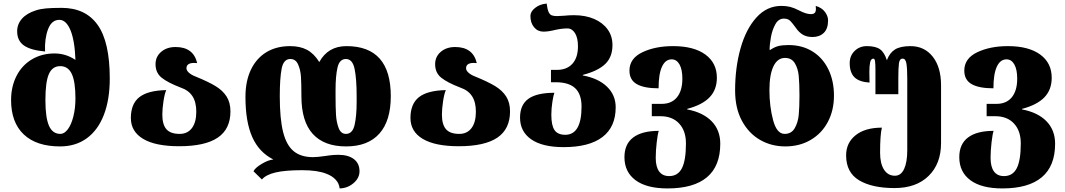

<svg xmlns="http://www.w3.org/2000/svg" viewBox="-20 -809 5955 1074"><path d="M42 -249Q42 -325 72.5 -384.5Q103 -444 158.5 -477Q214 -510 285 -510Q348 -510 402 -474Q398 -583 374 -640.5Q350 -698 312 -698Q269 -698 249 -646Q229 -594 232 -521Q152 -528 114 -554.5Q76 -581 76 -634Q76 -674 103 -704.5Q130 -735 181 -751Q205 -759 237.5 -762Q270 -765 325 -765Q458 -765 526 -670Q594 -575 594 -370Q594 -252 561 -166.5Q528 -81 465.5 -35.5Q403 10 316 10Q184 10 113 -57Q42 -124 42 -249ZM402 -259Q402 -352 381.5 -395.5Q361 -439 317 -439Q273 -439 253.5 -395Q234 -351 234 -249Q234 -151 254 -105.5Q274 -60 318 -60Q340 -60 359.5 -86Q379 -112 390.5 -158Q402 -204 402 -259Z M712 -149Q712 -228 759.5 -265.5Q807 -303 910 -305Q901 -286 894.5 -243Q888 -200 888 -168Q888 -112 911 -86Q934 -60 985 -60Q1029 -60 1053.5 -92.5Q1078 -125 1078 -184Q1078 -238 1056.5 -271Q1035 -304 991 -319Q918 -347 884 -374.5Q850 -402 850 -450Q850 -492 881.5 -519Q913 -546 962 -546Q1062 -546 1083 -456Q1077 -457 1066 -457Q1023 -457 1023 -427Q1023 -415 1036.5 -402.5Q1050 -390 1076 -380Q1145 -352 1185.5 -327.5Q1226 -303 1247.5 -269Q1269 -235 1269 -186Q1269 -87 1198 -39Q1127 9 982 9Q850 9 781 -32Q712 -73 712 -149Z M1806 163Q1756 143 1671 143Q1576 143 1522 155.5Q1468 168 1445 195L1398 149Q1407 130 1443.5 108Q1480 86 1509 83Q1429 43 1391 -42.5Q1353 -128 1353 -267Q1353 -355 1383.5 -419Q1414 -483 1470 -517Q1526 -551 1603 -551Q1658 -551 1697 -530.5Q1736 -510 1766 -462Q1815 -551 1918 -551Q2166 -551 2166 -271Q2166 -133 2102 -61.5Q2038 10 1916 10Q1793 10 1729.5 -60Q1666 -130 1666 -271Q1666 -341 1663.5 -379.5Q1661 -418 1647.5 -448.5Q1634 -479 1604 -479Q1566 -479 1555.5 -425Q1545 -371 1545 -271Q1545 -145 1563.5 -71Q1582 3 1622.5 36.5Q1663 70 1731 70Q1754 70 1796 64Q1802 63 1824.5 60Q1847 57 1873 57Q1928 57 1959.5 81Q1991 105 1991 149Q1991 187 1957.5 215.5Q1924 244 1880 245Q1877 217 1857.5 196Q1838 175 1806 163ZM1975 -238V-271Q1975 -368 1963.5 -423.5Q1952 -479 1915 -479Q1879 -479 1868 -431.5Q1857 -384 1857 -306V-271Q1857 -208 1859.5 -166.5Q1862 -125 1874.5 -92.5Q1887 -60 1915 -60Q1952 -60 1963.5 -110Q1975 -160 1975 -238Z M2276 -149Q2276 -228 2323.5 -265.5Q2371 -303 2474 -305Q2465 -286 2458.5 -243Q2452 -200 2452 -168Q2452 -112 2475 -86Q2498 -60 2549 -60Q2593 -60 2617.5 -92.5Q2642 -125 2642 -184Q2642 -238 2620.5 -271Q2599 -304 2555 -319Q2482 -347 2448 -374.5Q2414 -402 2414 -450Q2414 -492 2445.5 -519Q2477 -546 2526 -546Q2626 -546 2647 -456Q2641 -457 2630 -457Q2587 -457 2587 -427Q2587 -415 2600.5 -402.5Q2614 -390 2640 -380Q2709 -352 2749.5 -327.5Q2790 -303 2811.5 -269Q2833 -235 2833 -186Q2833 -87 2762 -39Q2691 9 2546 9Q2414 9 2345 -32Q2276 -73 2276 -149Z M2889 -151Q2889 -223 2936 -256.5Q2983 -290 3081 -290Q3076 -278 3070 -240Q3064 -202 3064 -167Q3064 -107 3082 -81Q3100 -55 3142 -55Q3233 -55 3233 -213Q3233 -282 3197.5 -315.5Q3162 -349 3088 -349H3062V-418H3094Q3151 -418 3182 -452.5Q3213 -487 3213 -550Q3213 -597 3196.5 -623.5Q3180 -650 3154 -650Q3124 -650 3087 -642Q3048 -632 3020 -632Q2988 -632 2967.5 -656.5Q2947 -681 2947 -720Q2947 -744 2973.5 -765Q3000 -786 3038 -789Q3042 -757 3048.5 -742.5Q3055 -728 3065.5 -723.5Q3076 -719 3095 -719Q3107 -719 3135 -721Q3162 -724 3191 -724Q3255 -724 3303.5 -703Q3352 -682 3379 -644.5Q3406 -607 3406 -557Q3406 -490 3365.5 -451Q3325 -412 3240 -390V-387Q3327 -371 3375.5 -324Q3424 -277 3424 -209Q3424 -99 3350 -42.5Q3276 14 3133 14Q3014 14 2951.5 -29.5Q2889 -73 2889 -151Z M3473 70Q3473 -3 3522 -40Q3571 -77 3665 -77Q3659 -60 3653.5 -13Q3648 34 3648 74Q3648 124 3667 150Q3686 176 3723 176Q3772 176 3794.5 132Q3817 88 3817 -7Q3817 -77 3779 -118Q3741 -159 3674 -159H3626V-228H3681Q3737 -228 3767 -265Q3797 -302 3797 -369Q3797 -420 3781 -448.5Q3765 -477 3737 -477Q3702 -477 3683 -436Q3664 -395 3664 -315Q3583 -315 3542 -338.5Q3501 -362 3501 -414Q3501 -482 3573 -516.5Q3645 -551 3745 -551Q3861 -551 3925.5 -504Q3990 -457 3990 -374Q3990 -307 3949 -264.5Q3908 -222 3824 -200V-197Q3913 -180 3961 -130.5Q4009 -81 4009 -5Q4009 120 3934.5 182.5Q3860 245 3714 245Q3597 245 3535 199Q3473 153 3473 70Z M4092 -303Q4092 -431 4122.5 -539Q4153 -647 4211.5 -711.5Q4270 -776 4351 -776Q4378 -776 4400 -770.5Q4422 -765 4449 -751Q4489 -730 4515 -730Q4531 -730 4537.5 -737Q4544 -744 4544 -759Q4544 -770 4543 -776Q4577 -766 4594.5 -742.5Q4612 -719 4612 -695Q4612 -648 4588 -625Q4564 -602 4525 -602Q4493 -602 4471 -615Q4449 -628 4432 -653Q4427 -659 4414.5 -676Q4402 -693 4391 -699Q4380 -705 4365 -705Q4335 -705 4317.5 -674Q4300 -643 4292.5 -602Q4285 -561 4285 -530H4289Q4312 -546 4334.5 -551.5Q4357 -557 4391 -557Q4467 -557 4524.5 -521.5Q4582 -486 4613.5 -421.5Q4645 -357 4645 -274Q4645 -192 4611 -127.5Q4577 -63 4515 -26.5Q4453 10 4373 10Q4295 10 4231.5 -26.5Q4168 -63 4130 -133.5Q4092 -204 4092 -303ZM4452 -274Q4452 -341 4448 -383.5Q4444 -426 4426 -455.5Q4408 -485 4371 -485Q4329 -485 4306.5 -438Q4284 -391 4284 -305Q4284 -214 4304.5 -137Q4325 -60 4369 -60Q4407 -60 4425.5 -92Q4444 -124 4448 -167Q4452 -210 4452 -274Z M4713 60Q4713 -10 4766 -52.5Q4819 -95 4913 -95Q4903 -55 4903 45Q4903 106 4925 140Q4947 174 4986 174Q5020 174 5037.5 136Q5055 98 5055 32V-368Q5055 -424 5050.5 -452.5Q5046 -481 5029 -481Q5012 -481 5008.5 -455Q5005 -429 5005 -372V-282H4877V-374V-418Q4877 -449 4875 -465Q4873 -481 4866 -481Q4852 -481 4847.5 -461Q4843 -441 4843 -407L4844 -347Q4785 -351 4759 -377.5Q4733 -404 4733 -456Q4733 -497 4760.5 -524Q4788 -551 4829 -551Q4878 -551 4902.5 -533.5Q4927 -516 4941 -472Q4956 -513 4986 -532Q5016 -551 5073 -551Q5151 -551 5197.5 -492Q5244 -433 5244 -332V-9Q5244 107 5174.5 175Q5105 243 4984 243Q4858 243 4785.5 199.5Q4713 156 4713 60Z M5346 70Q5346 -3 5395 -40Q5444 -77 5538 -77Q5532 -60 5526.5 -13Q5521 34 5521 74Q5521 124 5540 150Q5559 176 5596 176Q5645 176 5667.5 132Q5690 88 5690 -7Q5690 -77 5652 -118Q5614 -159 5547 -159H5499V-228H5554Q5610 -228 5640 -265Q5670 -302 5670 -369Q5670 -420 5654 -448.5Q5638 -477 5610 -477Q5575 -477 5556 -436Q5537 -395 5537 -315Q5456 -315 5415 -338.5Q5374 -362 5374 -414Q5374 -482 5446 -516.5Q5518 -551 5618 -551Q5734 -551 5798.5 -504Q5863 -457 5863 -374Q5863 -307 5822 -264.5Q5781 -222 5697 -200V-197Q5786 -180 5834 -130.5Q5882 -81 5882 -5Q5882 120 5807.5 182.5Q5733 245 5587 245Q5470 245 5408 199Q5346 153 5346 70Z"/></svg>

Font: Noto Serif Georgian Black
Style: Regular
Weight: 900
Designer: Monotype Design team
Foundry: Monotype Imaging Inc.
Version: Version 1.000